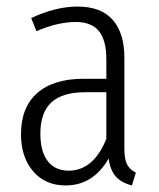

<svg xmlns="http://www.w3.org/2000/svg" viewBox="-20 -554 483 585"><path d="M394 -28 382 11Q350 3 333 -16Q316 -35 311 -71Q264 11 180 11Q118 11 81 -32Q44 -75 44 -145Q44 -227 93.5 -270.5Q143 -314 235 -314H304V-374Q304 -431 281.5 -459Q259 -487 211 -487Q156 -487 91 -459L75 -499Q150 -534 216 -534Q288 -534 323.5 -493.5Q359 -453 359 -378V-100Q359 -68 367.5 -52.5Q376 -37 394 -28ZM304 -131V-273H240Q170 -273 136.5 -242Q103 -211 103 -147Q103 -92 125.5 -63Q148 -34 189 -34Q265 -34 304 -131Z"/></svg>

Font: Fira Sans Extra Condensed Light
Style: Regular
Weight: 300
Width: 1
Designer: Carrois Corporate & Edenspiekermann AG
Foundry: Carrois Corporate GbR & Edenspiekermann AG
Version: Version 4.203